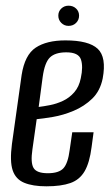

<svg xmlns="http://www.w3.org/2000/svg" viewBox="-20 -644 392 675"><path d="M143 11Q95 11 65 -1.5Q35 -14 24.5 -45.5Q14 -77 22 -138L56 -380Q67 -451 105.5 -476.5Q144 -502 210 -502Q292 -502 323.5 -472.5Q355 -443 341 -368Q332 -324 304 -297Q276 -270 239 -254.5Q202 -239 166.5 -233Q131 -227 109 -225L94 -119Q87 -72 98 -53.5Q109 -35 148 -35Q187 -35 203 -52.5Q219 -70 225 -117L234 -179H309L302 -127Q295 -72 277.5 -42Q260 -12 227.5 -0.5Q195 11 143 11ZM116 -268Q133 -270 156 -274.5Q179 -279 201.5 -289.5Q224 -300 241 -319.5Q258 -339 264 -369Q273 -410 264.5 -435Q256 -460 213 -460Q174 -460 155.5 -442Q137 -424 130 -373ZM221 -553Q206 -553 195.5 -563.5Q185 -574 185 -589Q185 -604 195.5 -614Q206 -624 221 -624Q237 -624 247.5 -614Q258 -604 258 -589Q258 -574 247.5 -563.5Q237 -553 221 -553Z"/></svg>

Font: Alumni Sans Thin Medium
Style: Italic
Weight: 500
Italic angle: -8°
Version: Version 1.016